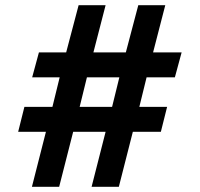

<svg xmlns="http://www.w3.org/2000/svg" viewBox="-20 -720 770 740"><path d="M104 -422 130 -518H235L283 -700H387L340 -518H465L513 -700H617L570 -518H680L654 -422H545L517 -308H624L600 -212H492L438 0H333L387 -212H262L208 0H103L157 -212H50L74 -308H182L210 -422ZM440 -422H315L287 -308H412Z"/></svg>

Font: Edgecutting Lite Sharp
Style: Medium
Weight: 500
Designer: RandomMaerks (Nguyen Gia Bao)
Version: Version 1.0